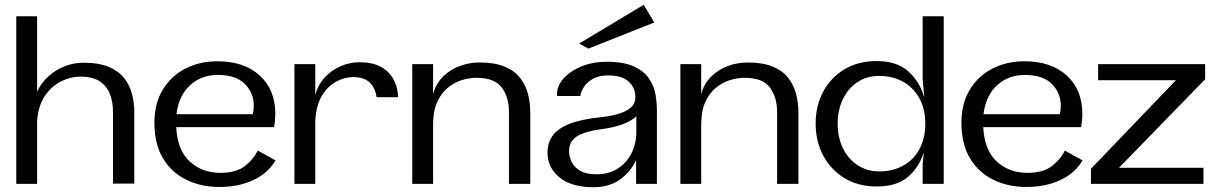

<svg xmlns="http://www.w3.org/2000/svg" viewBox="-20 -768 5071 802"><path d="M48 0V-700H135V-385Q151 -420 180.5 -447.5Q210 -475 248.5 -490.5Q287 -506 328 -506Q393 -506 434.5 -488.5Q476 -471 499 -441.5Q522 -412 531.5 -375Q541 -338 541 -300V-1H452V-300Q452 -342 439 -375.5Q426 -409 396 -428.5Q366 -448 316 -448Q277 -448 237 -429Q197 -410 168.5 -369Q140 -328 135 -262V0Z M1131 -98Q1099 -44 1037.5 -15.5Q976 13 896 13Q821 13 759.5 -16.5Q698 -46 661.5 -105.5Q625 -165 625 -256Q625 -336 660 -393.5Q695 -451 754.5 -481.5Q814 -512 888 -512Q1000 -512 1065 -452.5Q1130 -393 1130 -292Q1130 -265 1125 -237H716Q721 -141 772.5 -93.5Q824 -46 900 -46Q965 -46 1001 -73Q1037 -100 1057 -139ZM890 -455Q821 -455 774 -412Q727 -369 717 -291H1036Q1038 -300 1039 -308.5Q1040 -317 1040 -327Q1040 -380 1002.5 -417.5Q965 -455 890 -455Z M1210 0V-500H1297V-372Q1309 -415 1337 -445Q1365 -475 1403 -491.5Q1441 -508 1481 -508Q1535 -508 1569 -490Q1603 -472 1621 -441.5Q1639 -411 1642 -376Q1642 -372 1642.5 -369Q1643 -366 1643 -362H1553Q1548 -400 1524.5 -423Q1501 -446 1456 -446Q1419 -446 1384 -427Q1349 -408 1325 -368.5Q1301 -329 1297 -266V0Z M1982 -507Q2047 -507 2088.5 -489.5Q2130 -472 2153 -442Q2176 -412 2185.5 -375Q2195 -338 2195 -300V0H2106V-300Q2106 -362 2076 -402.5Q2046 -443 1970 -443Q1941 -443 1909.5 -433.5Q1878 -424 1850.5 -401.5Q1823 -379 1806 -341.5Q1789 -304 1789 -247V0H1702V-500H1789V-375Q1801 -419 1831 -448.5Q1861 -478 1901 -492.5Q1941 -507 1982 -507Z M2459 14Q2367 14 2317 -27Q2267 -68 2267 -131Q2267 -170 2287 -199.5Q2307 -229 2354.5 -249Q2402 -269 2485 -278Q2526 -282 2560 -291.5Q2594 -301 2614 -318Q2634 -335 2634 -363Q2634 -402 2605.5 -427.5Q2577 -453 2522 -453Q2485 -453 2461 -441Q2437 -429 2424 -411.5Q2411 -394 2406 -377Q2405 -372 2404 -367H2307Q2306 -378 2308 -390Q2314 -422 2343 -449.5Q2372 -477 2416 -493.5Q2460 -510 2513 -510Q2585 -510 2627.5 -490.5Q2670 -471 2691 -440Q2712 -409 2718 -373.5Q2724 -338 2724 -306V0H2637V-100Q2616 -52 2571 -19Q2526 14 2459 14ZM2473 -40Q2522 -40 2559.5 -63.5Q2597 -87 2617.5 -127.5Q2638 -168 2638 -217V-282Q2593 -241 2489 -228Q2423 -219 2390 -198.5Q2357 -178 2357 -137Q2357 -115 2367.5 -92.5Q2378 -70 2403 -55Q2428 -40 2473 -40ZM2438 -565 2399 -586 2669 -748 2713 -674Z M3102 -507Q3167 -507 3208.5 -489.5Q3250 -472 3273 -442Q3296 -412 3305.5 -375Q3315 -338 3315 -300V0H3226V-300Q3226 -362 3196 -402.5Q3166 -443 3090 -443Q3061 -443 3029.5 -433.5Q2998 -424 2970.5 -401.5Q2943 -379 2926 -341.5Q2909 -304 2909 -247V0H2822V-500H2909V-375Q2921 -419 2951 -448.5Q2981 -478 3021 -492.5Q3061 -507 3102 -507Z M3642 11Q3565 11 3507.5 -24Q3450 -59 3418.5 -118.5Q3387 -178 3387 -252Q3387 -326 3418.5 -385Q3450 -444 3507.5 -478.5Q3565 -513 3642 -513Q3726 -513 3774 -470Q3822 -427 3841 -360L3834 -435V-700H3922V0H3834V-81L3839 -133Q3820 -70 3773 -29.5Q3726 11 3642 11ZM3654 -52Q3708 -52 3751.5 -75.5Q3795 -99 3820 -144Q3845 -189 3845 -252Q3845 -313 3820 -358Q3795 -403 3751.5 -427Q3708 -451 3653 -451Q3600 -451 3561 -424.5Q3522 -398 3500.5 -353Q3479 -308 3479 -252Q3479 -195 3500.5 -150Q3522 -105 3561.5 -78.5Q3601 -52 3654 -52Z M4502 -98Q4470 -44 4408.5 -15.5Q4347 13 4267 13Q4192 13 4130.5 -16.5Q4069 -46 4032.5 -105.5Q3996 -165 3996 -256Q3996 -336 4031 -393.5Q4066 -451 4125.5 -481.5Q4185 -512 4259 -512Q4371 -512 4436 -452.5Q4501 -393 4501 -292Q4501 -265 4496 -237H4087Q4092 -141 4143.5 -93.5Q4195 -46 4271 -46Q4336 -46 4372 -73Q4408 -100 4428 -139ZM4261 -455Q4192 -455 4145 -412Q4098 -369 4088 -291H4407Q4409 -300 4410 -308.5Q4411 -317 4411 -327Q4411 -380 4373.5 -417.5Q4336 -455 4261 -455Z M4537 0V-63L4892 -433H4567V-500H5014V-437L4654 -67H5007V0Z"/></svg>

Font: Panamera Medium
Style: Regular
Weight: 500
Designer: Bastien Sozeau
Foundry: NBR — Bastien Sozeau
Version: Version 3.002; ttfautohint (v1.8.4.7-5d5b);gftools[0.9.33]